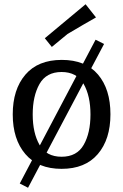

<svg xmlns="http://www.w3.org/2000/svg" viewBox="-20 -785 580 904"><path d="M430 -598 470 -578 112 99 73 79ZM271 -503Q383 -503 441.5 -434Q500 -365 500 -247Q500 -129 440.5 -59.5Q381 10 270 10Q159 10 99.5 -59.5Q40 -129 40 -246.5Q40 -364 99.5 -433.5Q159 -503 271 -503ZM374 -103Q406 -159 406 -246Q406 -333 374 -389.5Q342 -446 270 -446Q198 -446 166 -389.5Q134 -333 134 -246Q134 -159 166 -103Q198 -47 270 -47Q342 -47 374 -103ZM383 -765 432 -703Q382 -675 371 -668L298 -625L224 -564L191 -605Z"/></svg>

Font: Andada
Style: Regular
Weight: 400
Designer: Carolina Giovagnoli
Foundry: Carolina Giovagnoli
Version: Version 1.002